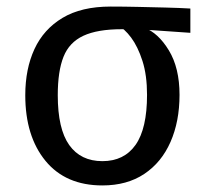

<svg xmlns="http://www.w3.org/2000/svg" viewBox="-20 -553 627 585"><path d="M560 -527V-453L416 -463L351 -464Q277 -464 234 -444Q191 -424 173.5 -380Q156 -336 156 -263Q156 -160 191 -111Q226 -62 292 -62Q358 -62 393 -111.5Q428 -161 428 -264Q428 -324 414 -367.5Q400 -411 379.5 -438.5Q359 -466 337 -477L419 -469Q462 -453 494.5 -399.5Q527 -346 527 -264Q527 -183 499.5 -120.5Q472 -58 419.5 -23Q367 12 292 12Q180 12 118.5 -63Q57 -138 57 -263Q57 -343 85 -403.5Q113 -464 170.5 -498.5Q228 -533 317 -533Q357 -533 400 -532Q443 -531 484.5 -530Q526 -529 560 -527Z"/></svg>

Font: Fira Sans Variable
Style: Regular
Weight: 400
Designer: Carrois Corporate & Edenspiekermann AG
Foundry: Carrois Corporate GbR & Edenspiekermann AG
Version: Version 4.202